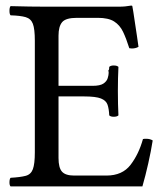

<svg xmlns="http://www.w3.org/2000/svg" viewBox="-20 -669 582 689"><path d="M312 -361Q339 -361 351 -369Q363 -377 366.5 -388.5Q370 -400 370 -408Q370 -410 369.5 -412Q369 -414 369 -415Q369 -418 370 -418Q372 -418 372 -429Q377 -434 388 -434Q400 -434 405 -429Q404 -411 403.5 -387.5Q403 -364 403 -343Q403 -318 403.5 -296.5Q404 -275 405 -255Q400 -250 388 -250Q377 -250 372 -255Q371 -278 366 -293Q361 -308 342.5 -315.5Q324 -323 281 -323H190V-102Q190 -67 202.5 -53Q215 -39 246 -39H362Q419 -39 448.5 -77.5Q478 -116 493 -170Q496 -171 499 -171Q502 -171 505 -171Q518 -171 528 -165Q522 -127 512 -82.5Q502 -38 491 0H18Q14 -4 14 -14Q14 -27 18 -31Q53 -33 72 -38Q91 -43 98 -62Q105 -81 105 -122V-523Q105 -565 98 -583.5Q91 -602 72 -607.5Q53 -613 18 -614Q14 -618 14 -630Q14 -643 18 -647Q48 -646 86 -645.5Q124 -645 147 -645H402Q420 -645 429 -646Q438 -647 451 -649Q455 -649 455 -646Q456 -643 458.5 -626Q461 -609 464.5 -586Q468 -563 471.5 -539.5Q475 -516 477 -501Q467 -495 453 -495Q451 -495 448.5 -495.5Q446 -496 444 -496Q433 -531 421.5 -555Q410 -579 389.5 -592Q369 -605 331 -605H256Q216 -605 203 -589.5Q190 -574 190 -541V-361Z"/></svg>

Font: Triodion
Style: Regular
Weight: 400
Version: Version 1.201; ttfautohint (v1.8.4.7-5d5b)